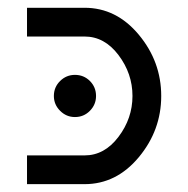

<svg xmlns="http://www.w3.org/2000/svg" viewBox="-20 -469 479 489"><path d="M195.3 0H48.8V-73.2H195.3Q246.1 -73.2 281.7 -120.4Q317.4 -167.5 317.4 -224.6Q317.4 -281.7 281.7 -328.9Q246.1 -376 195.3 -376H48.8V-449.2H195.3Q276.4 -449.2 333.5 -380.6Q390.6 -312 390.6 -224.6Q390.6 -137.2 333.5 -68.6Q276.4 0 195.3 0ZM170.9 -170.9Q148.9 -170.9 133.1 -186.8Q117.2 -202.6 117.2 -224.6Q117.2 -247.1 133.1 -262.7Q148.9 -278.3 170.9 -278.3Q193.4 -278.3 209 -262.7Q224.6 -247.1 224.6 -224.6Q224.6 -202.6 209 -186.8Q193.4 -170.9 170.9 -170.9Z"/></svg>

Font: Catrinity
Style: Regular
Weight: 400
Designer: Alexander Lange
Foundry: High-Logic / Made with FontCreator
Version: Version 2.090;May 20, 2024;FontCreator 15.0.0.2974 64-bit